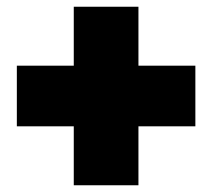

<svg xmlns="http://www.w3.org/2000/svg" viewBox="-20 -645 630 570"><path d="M199 -95V-270H30V-450H199V-625H391V-450H560V-270H391V-95Z"/></svg>

Font: Golos Text ExtraBold
Style: Regular
Weight: 800
Designer: A.Korolkova, Vitaly Kuzmin
Foundry: ParaType Ltd
Version: Version 2.004